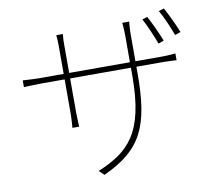

<svg xmlns="http://www.w3.org/2000/svg" viewBox="-87 -881 1175 1033"><g transform="rotate(-10 500.0 -364.0)"><path d="M776 -748 748 -739C767 -704 796 -638 811 -596L841 -607C825 -649 794 -715 776 -748ZM872 -777 843 -768C864 -733 890 -671 907 -626L938 -637C921 -680 891 -743 872 -777ZM57 -528V-491C57 -491 112 -494 149 -494H280V-306C280 -275 276 -230 276 -230H313C313 -230 310 -277 310 -306V-494H642V-449C642 -134 545 -49 375 23L402 49C617 -49 672 -172 672 -457V-494H818C854 -494 891 -491 891 -491V-528C891 -528 854 -524 818 -524H672V-669C672 -707 676 -740 676 -740H638C638 -740 642 -707 642 -669V-524H310V-682C310 -711 313 -736 313 -736H277C279 -721 280 -695 280 -681V-524H149C114 -524 57 -528 57 -528Z"/></g></svg>

Font: Harano Aji Gothic TW ExtraLight
Style: Regular
Weight: 250
Foundry: Masamichi Hosoda
Version: HaranoAjiGothicTW-ExtraLight version 20230610;ttx 4.39.4